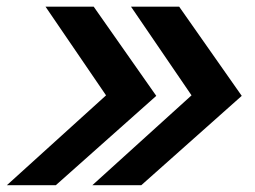

<svg xmlns="http://www.w3.org/2000/svg" viewBox="-41 -542 745 562"><path d="M229.4 0 519.6 -262.9 342.5 -522.4H483.5L666.6 -261.4L372.7 0ZM-20.8 0 269.4 -262.9 92.3 -522.4H233.3L416.4 -261.4L122.5 0Z"/></svg>

Font: Red Hat Display VF
Style: Italic
Weight: 300
Italic angle: -12°
Designer: Pentagram, MCKL
Foundry: Pentagram, MCKL
Version: Version 1.010